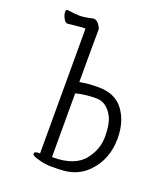

<svg xmlns="http://www.w3.org/2000/svg" viewBox="-133 -799 766 895"><g transform="rotate(20 250.0 -351.0)"><path d="M289 5Q267 7 229 7Q191 7 158 -4Q129 -11 129 -22Q129 -33 152 -33H157V-652H140L70 -645Q59 -645 50 -662Q41 -679 41 -692Q41 -705 48 -705Q88 -699 111 -699Q134 -699 177 -709Q196 -709 210 -684Q216 -675 216 -668Q215 -614 215 -414V-408Q255 -416 308 -416Q391 -416 432 -360.5Q473 -305 473 -222Q473 -117 406 -49Q359 -1 289 5ZM215 -36H220Q331 -36 376 -97Q415 -148 415 -209.5Q415 -271 399 -304Q369 -364 315.5 -364Q262 -364 215 -352Z"/></g></svg>

Font: LXGW WenKai Mono TC Light
Style: Regular
Weight: 300
Designer: LXGW / Fontworks Inc.
Foundry: LXGW / Fontworks Inc.
Version: Version 1.330